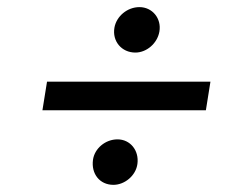

<svg xmlns="http://www.w3.org/2000/svg" viewBox="-20 -551 699 534"><path d="M565.3 -323.9H110.8L98 -244.3H552.6ZM238.6 -106.5C233.3 -67.8 257.1 -36.9 295.5 -36.9C326.7 -36.9 358 -62.5 362.2 -95.2C367.2 -132.5 342.3 -163.4 306.8 -163.4C272.7 -163.4 242.9 -137.8 238.6 -106.5ZM298.3 -474.4C291.5 -436.4 318.2 -404.8 356.5 -404.8C387.8 -404.8 417.6 -430.4 423.3 -463.1C429.7 -500 403.4 -531.2 367.9 -531.2C333.8 -531.2 304 -505.7 298.3 -474.4Z"/></svg>

Font: Magic Ui Pro
Style: Italic
Weight: 400
Italic angle: -9.39999°
Designer: Stefan Endress, Andreas Faust
Version: Version 1.000;FEAKit 1.0